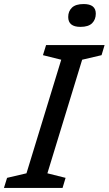

<svg xmlns="http://www.w3.org/2000/svg" viewBox="-40 -930 538 950"><path d="M263 -634.5 172.5 -657 188 -707H477.5L462.5 -657L366.5 -634.5L194.5 -72.5L284.5 -50L269.5 0H-20.5L-5 -50L91 -72.5ZM358 -797Q297.5 -797 297.5 -846Q297.5 -874.5 316 -892.2Q334.5 -910 374 -910Q434 -910 434 -862.5Q434 -833.5 415.8 -815.2Q397.5 -797 358 -797Z"/></svg>

Font: Newsreader Caption
Style: Italic
Weight: 400
Italic angle: -17°
Designer: Hugues Gentile
Foundry: Production Type
Version: Version 1.001